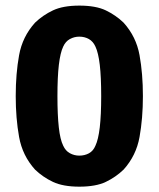

<svg xmlns="http://www.w3.org/2000/svg" viewBox="-20 -668 580 702"><path d="M37.5 -316.5Q37.5 -398.5 49.8 -466.2Q62 -534 108 -585Q136.5 -612.5 173.5 -630Q210.5 -647.5 270 -647.5Q330.5 -647.5 367 -630Q403.5 -612.5 432 -585Q478 -534 490.2 -466.2Q502.5 -398.5 502.5 -316.5Q502.5 -235.5 490.2 -167.2Q478 -99 432 -48Q403.5 -20.5 367 -3Q330.5 14.5 270 14.5Q210.5 14.5 173.5 -3Q136.5 -20.5 108 -48Q62 -99 49.8 -167.2Q37.5 -235.5 37.5 -316.5ZM190 -316.5Q190 -247.5 195 -202.5Q200 -157.5 211 -135.5Q219.5 -116.5 235.5 -107.8Q251.5 -99 270 -99Q289.5 -99 305.2 -107.5Q321 -116 329 -135.5Q339.5 -157.5 344.8 -202.5Q350 -247.5 350 -316.5Q350 -386.5 344.8 -431Q339.5 -475.5 329 -497.5Q320.5 -516.5 305 -525.2Q289.5 -534 270 -534Q251.5 -534 235.5 -525.2Q219.5 -516.5 211 -497.5Q200.5 -475.5 195.2 -431Q190 -386.5 190 -316.5Z"/></svg>

Font: Signika Negative
Style: Bold
Weight: 700
Designer: Anna Giedry
Foundry: Anna Giedry
Version: Version 2.001